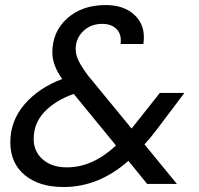

<svg xmlns="http://www.w3.org/2000/svg" viewBox="-20 -731 790 763"><path d="M549.8 -556.2H459Q460 -561 460 -570.8Q460 -601.1 439.7 -618.7Q419.4 -636.2 386.2 -636.2Q340.8 -636.2 310.8 -607.2Q280.8 -578.1 280.8 -537.1Q280.8 -513.2 292.7 -488.8Q304.7 -464.4 331.1 -429.2L502.9 -220.2Q506.3 -224.6 525.9 -249L615.2 -361.8H712.9L606 -220.2Q576.7 -181.2 554.2 -157.2L683.1 0H564.9L490.2 -91.8Q372.6 12.2 232.9 12.2Q135.3 12.2 78.1 -35.4Q21 -83 21 -166Q21 -250 76.9 -315.7Q132.8 -381.3 227.1 -417Q188 -472.2 188 -522Q188 -605 247.1 -658Q306.2 -710.9 399.9 -710.9Q469.7 -710.9 510.7 -675Q551.8 -639.2 551.8 -583Q551.8 -573.7 549.8 -556.2ZM246.1 -65.9Q348.1 -65.9 440.9 -152.8L272.9 -357.9Q198.7 -331.1 156.2 -285.9Q113.8 -240.7 113.8 -179.2Q113.8 -128.9 149.9 -97.4Q186 -65.9 246.1 -65.9Z"/></svg>

Font: SVN-Poppins
Style: Italic
Weight: 400
Italic angle: -10°
Designer: Ninad Kale (Devanagari), Jonny Pinhorn (Latin)
Foundry: Indian Type Foundry
Version: Version 3.002 2017